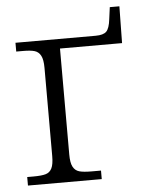

<svg xmlns="http://www.w3.org/2000/svg" viewBox="-49 -678 544 718"><g transform="rotate(-5 223.5 -319.0)"><path d="M27 -32H51Q81 -32 96.5 -36.5Q112 -41 119.5 -56Q127 -71 127 -102V-433Q127 -464 119 -479Q111 -494 96 -498.5Q81 -503 53 -503H27V-536H328Q357 -536 368.5 -547.5Q380 -559 384 -593L390 -638H426L424 -500H191V-102Q191 -71 199 -56Q207 -41 222.5 -36.5Q238 -32 269 -32H304V0H27Z"/></g></svg>

Font: Noto Serif Light
Style: Regular
Weight: 300
Designer: Monotype Design Team
Foundry: Monotype Imaging Inc.
Version: Version 1.001